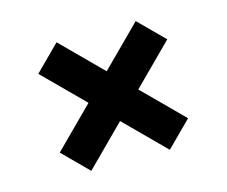

<svg xmlns="http://www.w3.org/2000/svg" viewBox="-67 -574 686 581"><g transform="rotate(-15 276.0 -283.5)"><path d="M153 -82 75 -160 198 -283 74 -407 152 -485 276 -361 400 -485 478 -407 354 -283 477 -160 399 -82 276 -205Z"/></g></svg>

Font: Arapey Black
Style: Regular
Weight: 900
Designer: Eduardo Rodriguez Tunni
Foundry: Eduardo Rodriguez Tunni
Version: Version 4.000